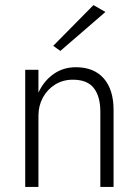

<svg xmlns="http://www.w3.org/2000/svg" viewBox="-20 -734 545 754"><path d="M131 -460H79V0H131ZM374 -296V0H426V-302Q426 -382 387.5 -426Q349 -470 278 -470Q230 -470 193 -445Q156 -420 134.5 -377.5Q113 -335 113 -280H131Q131 -319 148.5 -351Q166 -383 196.5 -402Q227 -421 266 -421Q323 -421 348.5 -388Q374 -355 374 -296ZM394 -687 347 -714 189 -554 217 -534Z"/></svg>

Font: Jost Light
Style: Regular
Weight: 300
Version: Version 3.710